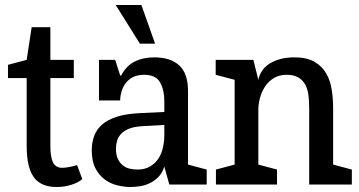

<svg xmlns="http://www.w3.org/2000/svg" viewBox="-20 -740 1441 770"><path d="M12 -480 87 -500 107 -631H182V-500H276V-427H182V-155Q182 -109 193 -88Q204 -67 229 -67Q240 -67 257 -70Q274 -73 289 -78L310 -22Q295 -8 266.5 1Q238 10 207 10Q144 10 115.5 -29.5Q87 -69 87 -155V-427H12Z M504 10Q479 10 451.5 3.5Q424 -3 401 -19.5Q378 -36 363 -64.5Q348 -93 348 -137Q348 -169 358 -195.5Q368 -222 390 -241Q412 -260 447.5 -271.5Q483 -283 535 -286L639 -291V-336Q639 -379 622 -409.5Q605 -440 558 -440Q532 -440 514 -431Q496 -422 484.5 -407Q473 -392 467.5 -373.5Q462 -355 462 -337H377V-500H442L462 -437H466Q486 -476 520 -493Q554 -510 599 -510Q663 -510 698.5 -478Q734 -446 734 -375V-80L809 -60V0H659L639 -72Q631 -46 615 -30Q599 -14 580 -5Q561 4 540.5 7Q520 10 504 10ZM531 -60Q561 -60 582 -72.5Q603 -85 615.5 -104.5Q628 -124 633.5 -148.5Q639 -173 639 -197V-239L550 -234Q518 -232 498 -224Q478 -216 466 -203.5Q454 -191 449.5 -175.5Q445 -160 445 -143Q445 -118 453 -102Q461 -86 473 -76.5Q485 -67 500.5 -63.5Q516 -60 531 -60ZM602 -565H541L444 -720H547Z M1220 -307Q1220 -334 1217 -358Q1214 -382 1204.5 -400Q1195 -418 1177 -429Q1159 -440 1129 -440Q1100 -440 1078.5 -427Q1057 -414 1043 -393Q1029 -372 1022.5 -347Q1016 -322 1016 -298V-80L1091 -60V0H846V-60L921 -80V-420L845 -440V-500H996L1016 -420Q1026 -465 1065.5 -487.5Q1105 -510 1160 -510Q1211 -510 1241.5 -492Q1272 -474 1288.5 -445Q1305 -416 1310.5 -379.5Q1316 -343 1316 -306V-80L1391 -60V0H1220Z"/></svg>

Font: Hermeneus One
Style: Regular
Weight: 400
Designer: Rodrigo Fuenzalida, Pablo Impallari
Foundry: Pablo Impallari, Rodrigo Fuenzalida
Version: Version 1.002; ttfautohint (v0.93) -l 8 -r 50 -G 200 -x 14 -